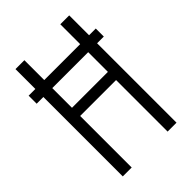

<svg xmlns="http://www.w3.org/2000/svg" viewBox="-215 -832 930 930"><g transform="rotate(-45 250.0 -367.5)"><path d="M66 0V-544H20V-599H66V-735H127V-599H373V-735H434V-599H480V-544H434V0H373V-353H127V0ZM373 -409V-544H127V-409Z"/></g></svg>

Font: Iosevka Custom Light
Style: Regular
Weight: 300
Monospace: yes
Designer: Belleve Invis
Foundry: Belleve Invis
Version: Version 27.3.5